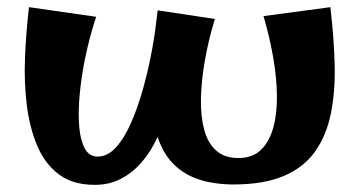

<svg xmlns="http://www.w3.org/2000/svg" viewBox="-20 -498 1006 537"><path d="M631 18Q560 17 514 -5Q468 -27 442.5 -68Q417 -109 408.5 -168.5Q400 -228 404.5 -303.5Q409 -379 421 -469L581 -445Q563 -386 553 -329Q543 -272 542 -222.5Q541 -173 551 -135.5Q561 -98 584.5 -77Q608 -56 647 -56Q686 -56 709.5 -78.5Q733 -101 744 -140Q755 -179 754.5 -230Q754 -281 744 -338Q734 -395 717 -453L904 -478Q914 -393 916 -318Q918 -243 905.5 -181Q893 -119 861.5 -74.5Q830 -30 774 -6Q718 18 631 18ZM245 19Q184 19 145 -10Q106 -39 84.5 -89.5Q63 -140 55 -204Q47 -268 50 -338.5Q53 -409 61 -478L249 -451Q236 -413 224 -362Q212 -311 205.5 -258.5Q199 -206 200.5 -161Q202 -116 214.5 -88Q227 -60 253 -60Q281 -60 304.5 -86Q328 -112 347 -155.5Q366 -199 381 -253Q396 -307 406 -363Q416 -419 421 -469L449 -200Q445 -180 435.5 -152Q426 -124 410.5 -94.5Q395 -65 371.5 -39Q348 -13 316.5 3Q285 19 245 19Z"/></svg>

Font: Marhey Light Medium
Style: Regular
Weight: 500
Version: Version 1.000